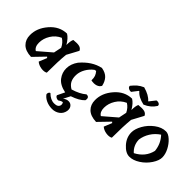

<svg xmlns="http://www.w3.org/2000/svg" viewBox="-46 -1474 2453 2453"><g transform="rotate(45 1180.0 -247.5)"><path d="M383 -162 240 -14Q136 -18 84.5 -69Q33 -120 33 -201Q31 -326 126.5 -436.5Q222 -547 355 -550Q407 -519 452 -441V-442Q452 -514 469 -549Q538 -557 573 -548Q608 -539 623 -507L538 -349Q525 -220 525 -14Q493 5 439.5 -3Q386 -11 352 -41L396 -149ZM231 -110Q293 -163 408 -262L430 -369Q400 -432 346 -465Q270 -431 226.5 -360.5Q183 -290 183 -214Q183 -138 231 -110Z M907 75Q941 46 979.5 46Q1018 46 1040 74.5Q1062 103 1055 148Q1044 205 999.5 236.5Q955 268 896 267Q837 266 789 243Q741 220 716 182Q715 164 723 151Q731 138 742 137Q802 198 869.5 198Q937 198 947 151Q951 126 936 107Q907 112 877 134Q858 134 841 124.5Q824 115 820 99L869 -2Q759 -24 709.5 -88Q660 -152 661.5 -231.5Q663 -311 716 -385Q834 -524 981 -555Q1055 -542 1092.5 -501.5Q1130 -461 1144 -395Q1128 -362 1088.5 -349.5Q1049 -337 998 -348Q999 -392 989 -420Q979 -448 955 -476L931 -471Q877 -430 845 -373Q813 -316 810.5 -259Q808 -202 827.5 -159.5Q847 -117 900 -86Q1014 -120 1080 -177Q1137 -179 1123 -114Q1069 -56 955 -18Z M1703 -673 1767 -754Q1794 -759 1813 -747.5Q1832 -736 1828 -716Q1779 -637 1687 -599Q1578 -623 1528 -683L1521 -681L1460 -602Q1435 -599 1413.5 -612Q1392 -625 1394 -646Q1427 -687 1458 -714Q1489 -741 1537 -762Q1649 -731 1698 -673ZM1558 -162 1415 -14Q1311 -18 1259.5 -69Q1208 -120 1208 -201Q1206 -326 1301.5 -436.5Q1397 -547 1530 -550Q1582 -519 1627 -441V-442Q1627 -514 1644 -549Q1713 -557 1748 -548Q1783 -539 1798 -507L1713 -349Q1700 -220 1700 -14Q1668 5 1614.5 -3Q1561 -11 1527 -41L1571 -149ZM1406 -110Q1468 -163 1583 -262L1605 -369Q1575 -432 1521 -465Q1445 -431 1401.5 -360.5Q1358 -290 1358 -214Q1358 -138 1406 -110Z M1828 -239Q1828 -301 1870 -376Q1912 -451 1985 -506Q2058 -561 2134 -561Q2176 -561 2224 -517Q2272 -473 2303 -412Q2334 -351 2335 -294Q2336 -237 2289 -165.5Q2242 -94 2169.5 -47Q2097 0 2029 0Q1961 0 1894.5 -74Q1828 -148 1828 -239ZM2118 -487Q2051 -442 2011 -378Q1971 -314 1961 -242Q1964 -139 2038 -73Q2177 -145 2209 -285Q2197 -404 2118 -487Z"/></g></svg>

Font: Tillana SemiBold
Style: Regular
Weight: 600
Designer: Lipi Raval (Devanagari, Latin), Jonny Pinhorn (Latin)
Foundry: Indian Type Foundry
Version: Version 2.003;PS 1.0;hotconv 1.0.79;makeotf.lib2.5.61930; tt